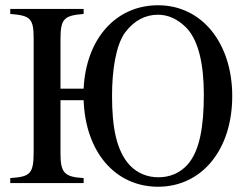

<svg xmlns="http://www.w3.org/2000/svg" viewBox="-20 -696 942 730"><path d="M210 -359V-548C210 -626 225 -637 298 -643V-662H19V-643C96 -637 108 -626 108 -548V-122C108 -36 97 -24 19 -19V0H298V-19C224 -23 210 -40 210 -113V-315H298C305 -117 419 14 581 14C746 14 863 -125 863 -331C863 -529 750 -676 581 -676C420 -676 307 -548 298 -359ZM755 -337C755 -217 740 -123 693 -70C663 -37 625 -22 582 -22C542 -22 504 -36 474 -67C422 -123 406 -213 406 -332C406 -427 420 -524 456 -573C490 -618 533 -640 580 -640C621 -640 655 -623 686 -593C735 -545 755 -451 755 -337Z"/></svg>

Font: STIX Math
Style: Regular
Weight: 400
Designer: MicroPress Inc., with final additions and corrections provided by Coen Hoffman, Elsevier (retired)
Version: Version 1.1.0